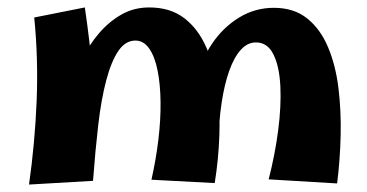

<svg xmlns="http://www.w3.org/2000/svg" viewBox="-20 -486 985 516"><path d="M557 6 387 -3Q399 -56 405.5 -109.5Q412 -163 411.5 -211Q411 -259 403.5 -296.5Q396 -334 381 -355.5Q366 -377 344 -377Q317 -377 298 -349Q279 -321 265.5 -270Q252 -219 244 -150Q236 -81 230 0L155 -166Q158 -203 169.5 -244.5Q181 -286 200 -325.5Q219 -365 246 -396.5Q273 -428 306.5 -447Q340 -466 381 -466Q438 -466 475.5 -437Q513 -408 534.5 -358.5Q556 -309 564 -247.5Q572 -186 569.5 -120.5Q567 -55 557 6ZM230 0 58 10Q74 -103 78.5 -215.5Q83 -328 72 -439L208 -466Q221 -378 227.5 -302Q234 -226 234.5 -153.5Q235 -81 230 0ZM886 7 702 -4Q719 -70 727.5 -135Q736 -200 733.5 -253.5Q731 -307 715 -339.5Q699 -372 668 -372Q645 -372 627 -352Q609 -332 596 -295.5Q583 -259 575.5 -209Q568 -159 567 -98L510 -270Q520 -324 549.5 -368Q579 -412 622 -438.5Q665 -465 716 -465Q770 -465 805.5 -436.5Q841 -408 861.5 -359.5Q882 -311 889.5 -250Q897 -189 895.5 -122.5Q894 -56 886 7Z"/></svg>

Font: Marhey Light Medium
Style: Regular
Weight: 500
Version: Version 1.000